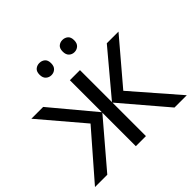

<svg xmlns="http://www.w3.org/2000/svg" viewBox="-177 -917 1103 1103"><g transform="rotate(-45 375.0 -365.0)"><path d="M728 -536 507 -276 747 0H647L415 -272V0H333V-272L101 0H1L241 -276L20 -536H116L333 -276V-536H415V-276L633 -536ZM232 -681Q232 -707 246 -718.5Q260 -730 279 -730Q298 -730 312 -718.5Q326 -707 326 -681Q326 -656 312 -643.5Q298 -631 279 -631Q260 -631 246 -643.5Q232 -656 232 -681ZM420 -681Q420 -707 433.5 -718.5Q447 -730 466 -730Q485 -730 499 -718.5Q513 -707 513 -681Q513 -656 499 -643.5Q485 -631 466 -631Q447 -631 433.5 -643.5Q420 -656 420 -681Z"/></g></svg>

Font: Go Noto Kurrent-Regular
Style: Regular
Weight: 400
Designer: Monotype Design Team
Foundry: Monotype Imaging Inc.
Version: Version 2.012; ttfautohint (v1.8.4.7-5d5b)